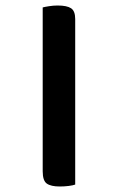

<svg xmlns="http://www.w3.org/2000/svg" viewBox="-20 -668 428 697"><path d="M135 -641Q142 -643 158 -645.5Q174 -648 189 -648Q223 -648 238 -638Q253 -628 253 -599V2Q245 5 229.5 7Q214 9 197 9Q165 9 150 -1.5Q135 -12 135 -46Z"/></svg>

Font: Baloo 2 SemiBold
Style: Regular
Weight: 600
Designer: Sarang Kulkarni and Ek Type
Foundry: Ek Type
Version: Version 1.640;hotconv 1.0.111;makeotfexe 2.5.65597; ttfautoh